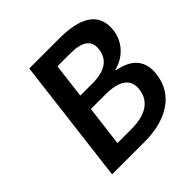

<svg xmlns="http://www.w3.org/2000/svg" viewBox="-172 -798 941 941"><g transform="rotate(-45 298.5 -327.0)"><path d="M83 0H309C453 0 568 -61 584 -192C595 -280 549 -331 457 -347V-351C535 -371 579 -431 587 -493C602 -613 507 -654 372 -654H163ZM246 -383 268 -564H353C438 -564 478 -539 471 -479C464 -418 420 -383 329 -383ZM210 -90 236 -300H334C432 -300 480 -268 472 -200C463 -126 404 -90 308 -90Z"/></g></svg>

Font: Falling Sky
Style: Obl
Weight: 400
Designer: Paul D. Hunt
Foundry: Adobe Systems Incorporated
Version: Version 1.02